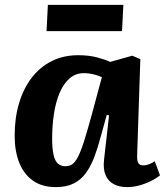

<svg xmlns="http://www.w3.org/2000/svg" viewBox="-20 -752 675 786"><path d="M541.5 -118Q540.5 -96 545.5 -85.5Q550.5 -75 567.5 -75Q578 -75 590.5 -79.8Q603 -84.5 613.5 -92L635 -34Q623 -24 601 -12.5Q579 -1 552.8 6.5Q526.5 14 500 14Q469 14 446 2Q423 -10 412.3 -35Q401.5 -60 406 -98.5L426.5 -280L417 -281.5L392 -191Q380 -146 365.8 -108.5Q351.5 -71 331.5 -43.5Q311.5 -16 281.8 -1Q252 14 208.5 14Q152 14 114.5 -12.7Q77 -39.5 58.5 -86.7Q40 -134 40 -196Q40 -269 58 -329.5Q76 -390 110 -434Q144 -478 192 -502Q240 -526 300.5 -526Q344.5 -526 378.5 -516.8Q412.5 -507.5 431 -498.5L521.5 -524L554.5 -510ZM247.5 -71.5Q263.5 -71.5 275.3 -79.3Q287 -87 298.8 -109Q310.5 -131 324 -173.5Q337.5 -216 356.5 -285.5L397 -436Q385.5 -442 364.8 -447.2Q344 -452.5 323.5 -452.5Q289.5 -452.5 265 -431.2Q240.5 -410 224.5 -372.7Q208.5 -335.5 201 -287Q193.5 -238.5 193.5 -185Q193.5 -142 199.5 -117Q205.5 -92 217.8 -81.8Q230 -71.5 247.5 -71.5ZM176 -732H485L479.5 -624.5H170.5Z"/></svg>

Font: Literata
Style: Italic
Weight: 400
Italic angle: -2°
Designer: Latin by Veronika Burian and Jose Scaglione. Greek by Irene Vlachou. Cyrillic by Vera Evstafieva
Foundry: TypeTogether
Version: Version 3.103;gftools[0.9.29]